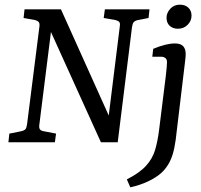

<svg xmlns="http://www.w3.org/2000/svg" viewBox="-20 -609 862 822"><path d="M16 0 20 -37 70 -47Q84 -50 89 -56Q94 -62 96 -78L149 -497Q150 -510 145.5 -515Q141 -520 131 -523L81 -532L85 -569H241L457 -89L442 -86L493 -497Q495 -510 490.5 -515Q486 -520 475 -523L424 -532L429 -569H620L616 -532L570 -523Q557 -520 552 -513.5Q547 -507 545 -492L484 0H412L185 -501L202 -503L148 -72Q147 -60 151.5 -54.5Q156 -49 168 -47L220 -37L215 0ZM538 193 523 159Q578 131 605.5 100.5Q633 70 644 33Q655 -4 661 -52L690 -285Q692 -302 693.5 -318.5Q695 -335 695 -343Q695 -355 688 -360.5Q681 -366 671 -366H632L636 -400Q691 -423 729 -423Q753 -423 764 -411.5Q775 -400 775 -377Q775 -368 773 -351.5Q771 -335 769 -318L732 -9Q727 27 719 52.5Q711 78 699 97Q687 116 672 130Q649 151 614 167.5Q579 184 538 193ZM742 -486Q720 -486 706.5 -498.5Q693 -511 693 -533Q693 -554 709 -571.5Q725 -589 750 -589Q773 -589 786.5 -576Q800 -563 800 -542Q800 -520 783.5 -503Q767 -486 742 -486Z"/></svg>

Font: Yrsa
Style: Italic
Weight: 400
Italic angle: -7.10001°
Designer: Anna Giedrys (Yrsa+Rasa design), David Brezina (Yrsa art-direction, Rasa art-direction, design)
Foundry: Rosetta Type Foundry
Version: Version 2.004